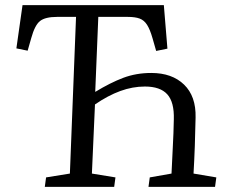

<svg xmlns="http://www.w3.org/2000/svg" viewBox="-20 -730 890 750"><path d="M352 -371Q411 -407 461.5 -426Q512 -445 571 -445Q652 -445 699 -399.5Q746 -354 744 -271Q743 -216 741 -160Q739 -104 736 -52L825 -37L820 0H560L565 -37L650 -52Q652 -102 655 -155.5Q658 -209 659 -264Q661 -331 633.5 -361.5Q606 -392 546 -392Q498 -392 450 -374.5Q402 -357 351 -322L339 -52L431 -37L426 0H155L160 -37L253 -52L277 -664H203Q157 -664 136.5 -648Q116 -632 102 -581L88 -532L44 -541L68 -710H620L634 -540L590 -531L576 -580Q566 -615 554.5 -633Q543 -651 525.5 -657.5Q508 -664 479 -664H364Z"/></svg>

Font: Literata 36pt
Style: Italic
Weight: 400
Italic angle: -2°
Designer: Latin by Veronika Burian and Jose Scaglione. Greek by Irene Vlachou. Cyrillic by Vera Evstafieva
Foundry: TypeTogether
Version: Version 3.002